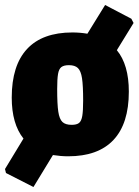

<svg xmlns="http://www.w3.org/2000/svg" viewBox="-33 -614 555 769"><path d="M435 -413Q483 -355 483 -247Q483 -119 421.5 -53.5Q360 12 240 12Q211 12 179 7L101 135L-9 79L-13 63L61 -59Q14 -118 14 -223Q14 -352 75.5 -418Q137 -484 257 -484Q287 -484 317 -479L388 -594L493 -539L502 -522ZM300 -211Q300 -271 295.5 -300.5Q291 -330 279 -341.5Q267 -353 243 -353Q223 -353 213 -345.5Q203 -338 199.5 -318Q196 -298 196 -257Q196 -196 200.5 -166.5Q205 -137 217 -125.5Q229 -114 254 -114Q274 -114 283.5 -121.5Q293 -129 296.5 -149.5Q300 -170 300 -211Z"/></svg>

Font: Luna Sans Black
Style: Regular
Weight: 900
Designer: Juan Pablo del Peral
Foundry: Huerta Tipografica
Version: Version 2.001; ttfautohint (v1.5)